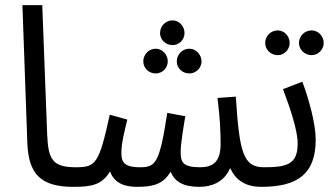

<svg xmlns="http://www.w3.org/2000/svg" viewBox="-20 -720 1298 745"><path d="M264 5C300 5 314 -13 314 -35C314 -57 302 -71 274 -71C184 -71 167 -101 163 -199L144 -700H67L86 -167C90 -47 136 5 264 5Z M650 -545C675 -545 696 -566 696 -592C696 -618 675 -641 650 -641C622 -641 601 -618 601 -592C601 -566 622 -545 650 -545ZM584 -435C610 -435 631 -456 631 -482C631 -508 610 -531 584 -531C557 -531 536 -508 536 -482C536 -456 557 -435 584 -435ZM715 -435C740 -435 762 -456 762 -482C762 -508 740 -531 715 -531C687 -531 666 -508 666 -482C666 -456 687 -435 715 -435ZM264 5C332 5 375 -1 407 -55C425 -4 472 5 513 5C579 5 615 -8 642 -54C658 -14 693 5 753 5C798 5 849 -11 873 -68C892 -26 927 5 994 5C1030 5 1044 -13 1044 -35C1044 -57 1032 -71 1004 -71C923 -71 909 -130 895 -345L824 -340C834 -257 836 -208 836 -162C836 -90 805 -71 756 -71C689 -71 681 -91 681 -130C681 -164 693 -233 699 -269L629 -282C599 -86 584 -71 523 -71C456 -71 451 -96 451 -129C451 -167 466 -222 474 -256L406 -275C364 -84 352 -71 274 -71Z M1189 -506C1215 -506 1236 -528 1236 -553C1236 -580 1215 -602 1189 -602C1162 -602 1140 -580 1140 -553C1140 -528 1162 -506 1189 -506ZM1058 -506C1083 -506 1104 -528 1104 -553C1104 -580 1083 -602 1058 -602C1030 -602 1009 -580 1009 -553C1009 -528 1030 -506 1058 -506ZM994 5C1135 5 1205 -45 1205 -179C1205 -239 1178 -338 1153 -403L1078 -374C1107 -298 1135 -213 1135 -163C1135 -82 1093 -71 1004 -71Z"/></svg>

Font: Noto Sans Arabic UI Cn
Style: Regular
Weight: 400
Width: 3
Designer: Monotype Design Team, Nadine Chahine and Nizar Qandah
Foundry: Monotype Imaging Inc.
Version: Version 2.010